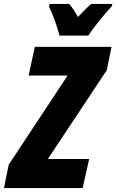

<svg xmlns="http://www.w3.org/2000/svg" viewBox="-58 -951 588 971"><path d="M-38 0 -14 -118 284 -569H87L118 -714H506L482 -596L184 -147H393L360 0ZM243 -771H389Q406 -799 444.5 -846.5Q483 -894 507 -919L510 -931H403Q380 -912 336 -865Q314 -906 292 -931H193L190 -917Q206 -884 220.5 -843.5Q235 -803 243 -771Z"/></svg>

Font: Noto Sans Display Condensed Black
Style: Italic
Weight: 900
Width: 3
Italic angle: -192°
Designer: Monotype Design Team
Foundry: Monotype Imaging Inc.
Version: Version 1.900